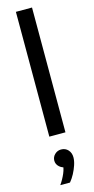

<svg xmlns="http://www.w3.org/2000/svg" viewBox="-150 -757 524 1070"><g transform="rotate(-15 112.5 -221.5)"><path d="M159 0H66V-720H159ZM111 277H55Q74 250 87 219.5Q100 189 98 168L116 188Q92 188 75 173Q58 158 58 137Q58 116 73.5 101Q89 86 110 86Q135 86 150.5 103Q166 120 166 146Q166 166 158 190Q150 214 138 236.5Q126 259 111 277Z"/></g></svg>

Font: Wix Madefor Display Medium
Style: Regular
Weight: 500
Designer: Dalton Maag Ltd
Foundry: Dalton Maag Ltd
Version: Version 3.100